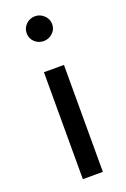

<svg xmlns="http://www.w3.org/2000/svg" viewBox="-138 -747 522 793"><g transform="rotate(-20 123.0 -350.0)"><path d="M82 0V-470H170V0ZM126 -591Q103 -591 86.5 -606.5Q70 -622 70 -645Q70 -668 86.5 -684Q103 -700 126 -700Q148 -700 165 -684Q182 -668 182 -645Q182 -622 165 -606.5Q148 -591 126 -591Z"/></g></svg>

Font: Mukta Vaani
Style: Regular
Weight: 400
Designer: Noopur Datye, Girish Dalvi, Yashodeep Gholap, Pallavi Karambelkar
Foundry: Ek Type
Version: Version 2.538;PS 1.000;hotconv 16.6.51;makeotf.lib2.5.65220;